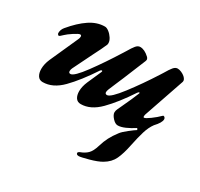

<svg xmlns="http://www.w3.org/2000/svg" viewBox="-149 -627 1139 1092"><g transform="rotate(30 420.0 -80.5)"><path d="M768 -90Q748 -63 736 -23.5Q724 16 712 74Q700 134 682.5 171.5Q665 209 624 233Q597 249 547.5 262.5Q498 276 486 276Q469 276 469 264Q469 260 472.5 257.5Q476 255 480 253Q508 243 526 225.5Q544 208 556 168Q566 134 580 107Q594 80 617 50Q628 35 658 11.5Q688 -12 700 -19L694 -29Q665 -10 637.5 2Q610 14 590 14Q573 14 555 -6Q537 -26 537 -42Q537 -52 542 -63L555 -91Q589 -163 605 -204L606 -208Q606 -210 604 -210Q598 -210 593 -202Q529 -105 470 -45.5Q411 14 347 14Q325 14 314 -2.5Q303 -19 303 -46Q303 -76 318 -111L359 -204L360 -208Q360 -212 356 -212Q352 -212 347 -206Q281 -106 222 -46Q163 14 97 14Q75 14 64 -3.5Q53 -21 53 -48Q53 -79 68 -114L151 -299Q156 -309 156 -318Q156 -328 147 -328Q138 -328 109 -309Q80 -290 68 -278Q50 -260 45 -260Q42 -260 38.5 -264Q35 -268 35 -273Q35 -295 50 -313Q99 -372 147.5 -404.5Q196 -437 247 -437Q259 -437 274 -425.5Q289 -414 300 -397Q311 -380 311 -365Q311 -357 309 -353Q295 -320 266 -264Q216 -164 204 -138Q199 -128 199 -118Q199 -105 211 -105Q234 -105 292.5 -184.5Q351 -264 409 -357L421 -376Q439 -407 451.5 -422Q464 -437 479 -437Q508 -437 539 -408Q547 -400 547 -391Q547 -389 545 -383L485 -237Q472 -208 462 -183Q452 -158 443 -138Q438 -125 438 -118Q438 -105 451 -105Q474 -105 534.5 -184Q595 -263 655 -357L667 -376Q685 -407 697.5 -422Q710 -437 725 -437Q736 -437 750 -431Q764 -425 774 -416Q791 -400 787 -386L695 -118Q693 -110 693 -107Q693 -99 698 -99Q707 -99 735 -119.5Q763 -140 784 -161Q787 -164 788 -164Q794 -164 798 -159Q802 -154 802 -148Q802 -126 768 -90Z"/></g></svg>

Font: EB Garamond ExtraBold
Style: Italic
Weight: 800
Italic angle: -17.2°
Designer: Georg Duffner and Octavio Pardo
Foundry: Georg Duffner
Version: Version 1.000